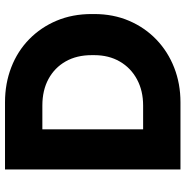

<svg xmlns="http://www.w3.org/2000/svg" viewBox="-7 -733 740 766"><g transform="rotate(-90 363.0 -350.0)"><path d="M70 0V-700H338Q413 -700 477.5 -675Q542 -650 589.5 -603.5Q637 -557 663.5 -494Q690 -431 690 -354V-344Q690 -268 663 -205Q636 -142 588 -96Q540 -50 476 -25Q412 0 338 0ZM230 -82 164 -149H325Q384 -149 429.5 -173.5Q475 -198 500.5 -242Q526 -286 526 -344V-354Q526 -414 501 -458Q476 -502 431 -526.5Q386 -551 325 -551H164L230 -618Z"/></g></svg>

Font: SUSE ExtraBold
Style: Regular
Weight: 800
Designer: Rene Bieder
Foundry: SUSE
Version: Version 1.000